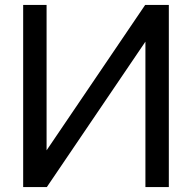

<svg xmlns="http://www.w3.org/2000/svg" viewBox="-20 -759 779 779"><path d="M74 0H170L570 -590V0H665V-739H569L169 -149V-739H74Z"/></svg>

Font: Involve Medium
Style: Regular
Weight: 500
Designer: Stefan Peev
Foundry: Context Ltd.
Version: Version 1.001